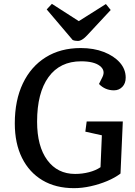

<svg xmlns="http://www.w3.org/2000/svg" viewBox="-20 -965 701 999"><path d="M619 -333 607 -62Q578 -40 537.5 -23Q497 -6 452 4Q407 14 365 14Q270 14 201 -27Q132 -68 94.5 -143.5Q57 -219 57 -323Q57 -443 99 -531Q141 -619 218 -667Q295 -715 400 -715Q468 -715 520.5 -694.5Q573 -674 603.5 -639.5Q634 -605 634 -561Q634 -531 616.5 -513Q599 -495 573 -495Q527 -495 495 -528L513 -564Q530 -599 499 -622.5Q468 -646 402 -646Q292 -646 232.5 -564Q173 -482 173 -332Q173 -204 226 -132Q279 -60 371 -60Q408 -60 443 -69Q478 -78 503 -95L510 -261L424 -280L431 -333ZM223 -916 250 -945 390 -855 531 -944 556 -913 435 -783Q407 -752 385 -752Q369 -752 358 -757Z"/></svg>

Font: Literata 12pt Medium
Style: Italic
Weight: 500
Italic angle: -2°
Designer: Latin by Veronika Burian and Jose Scaglione. Greek by Irene Vlachou. Cyrillic by Vera Evstafieva
Foundry: TypeTogether
Version: Version 3.002